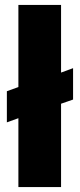

<svg xmlns="http://www.w3.org/2000/svg" viewBox="-20 -763 326 783"><path d="M55 0V-281L8 -264V-391L55 -408V-743H229V-467L278 -485V-357L229 -340V0Z"/></svg>

Font: Saira Semi Condensed ExtraBold
Style: Regular
Weight: 800
Width: 4
Designer: Hector Gatti with collaboration of the Omnibus-Type team
Foundry: Omnibus-Type
Version: Version 1.001; ttfautohint (v1.8)